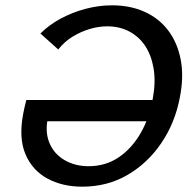

<svg xmlns="http://www.w3.org/2000/svg" viewBox="-20 -690 727 722"><path d="M289 12Q215 12 158.5 -18.5Q102 -49 76 -109.5Q50 -170 67 -261Q69 -273 72.5 -287.5Q76 -302 79 -314L175 -290Q172 -284 168 -274Q164 -264 162 -254Q148 -199 164.5 -156Q181 -113 221 -89Q261 -65 313 -65Q377 -65 426.5 -98.5Q476 -132 509.5 -190.5Q543 -249 555 -322Q566 -383 557.5 -433Q549 -483 525.5 -518Q502 -553 465.5 -572Q429 -591 383 -591Q351 -591 317.5 -581Q284 -571 253.5 -552.5Q223 -534 199 -504L132 -564Q165 -597 209 -620.5Q253 -644 302.5 -657Q352 -670 401 -670Q470 -670 524 -645.5Q578 -621 612.5 -575.5Q647 -530 659.5 -466Q672 -402 656 -322Q638 -228 587 -152.5Q536 -77 460 -32.5Q384 12 289 12ZM116 -234 79 -314H585L568 -234Z"/></svg>

Font: Ysabeau Office SemiBold
Style: Italic
Weight: 600
Italic angle: -12°
Designer: Christian Thalmann (Catharsis Fonts)
Version: Version 2.001;gftools[0.9.30]; featfreeze: tnum,lnum,ss02